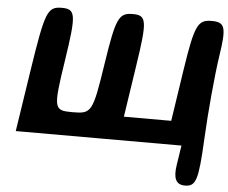

<svg xmlns="http://www.w3.org/2000/svg" viewBox="-58 -784 1202 1010"><g transform="rotate(5 543.5 -279.5)"><path d="M94 -383 43 -50H918L902 54C891 125 907 158 954 158C1013 158 1024 123 1035 -98C1042 -240 1060 -435 1075 -535C1099 -689 1091 -717 1020 -717C946 -717 931 -688 894 -446L853 -175H603L644 -446C681 -688 677 -717 603 -717C529 -717 515 -688 478 -446C438 -184 433 -175 332 -175C231 -175 229 -184 269 -446C306 -688 302 -717 228 -717C152 -717 141 -687 94 -383Z"/></g></svg>

Font: Hussar Skorodowane
Style: Ky
Weight: 700
Foundry: Cannot Into Space Fonts
Version: Version 0.892